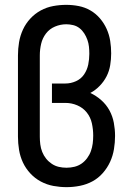

<svg xmlns="http://www.w3.org/2000/svg" viewBox="-20 -763 540 791"><path d="M254 8Q227 8 200 3Q173 -2 148.5 -15Q124 -28 105 -48.5Q86 -69 74.5 -93.5Q63 -118 58.5 -145.5Q54 -173 54 -200V-535Q54 -562 58.5 -589Q63 -616 74.5 -641Q86 -666 105 -686.5Q124 -707 148 -720Q172 -733 199 -738Q226 -743 253 -743Q279 -743 304.5 -738Q330 -733 352.5 -720Q375 -707 392 -687Q409 -667 419.5 -643.5Q430 -620 434 -594.5Q438 -569 438 -543Q438 -519 434 -494.5Q430 -470 419 -448.5Q408 -427 390.5 -409Q373 -391 352 -380Q376 -369 397 -350.5Q418 -332 431 -308Q444 -284 449 -257Q454 -230 454 -203Q454 -176 449.5 -148.5Q445 -121 433.5 -96Q422 -71 403.5 -50Q385 -29 361 -16Q337 -3 309.5 2.5Q282 8 255 8ZM254 -72Q271 -72 287 -76Q303 -80 316 -89Q329 -98 339 -111.5Q349 -125 354.5 -140.5Q360 -156 362 -172Q364 -188 364 -205Q364 -230 358.5 -255Q353 -280 337.5 -299.5Q322 -319 298.5 -329Q275 -339 250 -339H194V-419H250Q272 -419 293 -428.5Q314 -438 326.5 -456.5Q339 -475 343.5 -497Q348 -519 348 -541Q348 -556 346.5 -570.5Q345 -585 340 -599Q335 -613 327 -625.5Q319 -638 307.5 -647Q296 -656 281.5 -659.5Q267 -663 253 -663Q229 -663 206.5 -653.5Q184 -644 169.5 -625Q155 -606 149.5 -582.5Q144 -559 144 -535V-200Q144 -184 146 -168Q148 -152 154 -137Q160 -122 170 -109.5Q180 -97 193.5 -88Q207 -79 222.5 -75.5Q238 -72 254 -72Z"/></svg>

Font: Iosevka Curly Medium
Style: Regular
Weight: 500
Monospace: yes
Designer: Belleve Invis
Foundry: Belleve Invis
Version: Version 22.1.2; ttfautohint (v1.8.4)